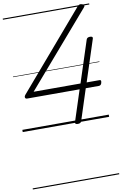

<svg xmlns="http://www.w3.org/2000/svg" viewBox="-153 -1120 1093 1722"><g transform="rotate(-10 393.5 -258.5)"><path d="M500 14Q486 14 480 9Q474 4 477 -6L569 -289H92Q77 -289 73.5 -300Q70 -311 82 -326L678 -1021Q688 -1033 697.5 -1037.5Q707 -1042 721 -1037Q730 -1035 735.5 -1030.5Q741 -1026 741.5 -1020Q742 -1014 734 -1005L159 -339H586L709 -717Q715 -737 742 -737Q756 -737 762 -732Q768 -727 765 -717L642 -339H759Q767 -339 770 -335Q773 -331 772 -321Q770 -305 763 -297Q756 -289 745 -289H625L533 -5Q527 14 500 14ZM0 513H787V523H0ZM0 -20H787V0H0ZM0 -505H787V-500H0ZM0 -1033H787V-1023H0Z"/></g></svg>

Font: Playwrite IN Guides
Style: Regular
Weight: 400
Designer: Veronika Burian, José Scaglione
Foundry: TypeTogether
Version: Version 1.003